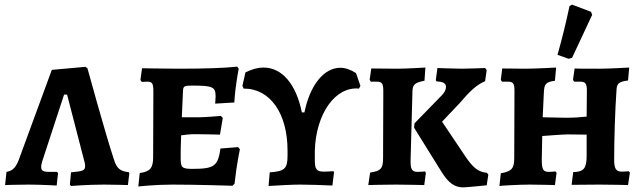

<svg xmlns="http://www.w3.org/2000/svg" viewBox="-20 -798 2776 830"><path d="M287 6C287 6 358 0 430 0C468 0 533 2 533 2L539 -49L536 -54C500 -57 484 -71 473 -107C434 -225 358 -503 358 -503L349 -509L204 -496L60 -104C47 -72 33 -59 8 -55L2 2C2 2 57 0 103 0C155 0 225 4 225 4L231 -50L226 -55H194C166 -55 158 -60 158 -77C158 -81 159 -88 162 -99L257 -389H270L344 -103C347 -94 348 -87 348 -81C348 -61 340 -58 287 -53L282 0Z M578 8C578 8 651 0 726 0C833 0 985 5 985 5L994 -4C1002 -82 1017 -153 1017 -153L1009 -162L933 -156C922 -80 907 -68 811 -68C766 -68 761 -74 761 -115C761 -136 761 -165 763 -213C777 -215 801 -218 825 -218C866 -218 931 -216 931 -216L943 -288L935 -297C935 -297 868 -291 840 -291H766L771 -404C772 -426 776 -428 812 -428C900 -428 912 -422 912 -381C912 -370 910 -350 910 -350L993 -355C997 -428 1012 -501 1012 -501L1005 -510C955 -504 867 -501 753 -501C688 -501 594 -503 594 -503L587 -452L593 -444C593 -444 608 -445 617 -445C638 -445 643 -437 643 -403L642 -118C642 -72 629 -56 584 -50Z M1519 -482C1496 -497 1473 -505 1451 -505C1381 -505 1320 -431 1296 -312H1285C1260 -435 1199 -506 1119 -506C1095 -506 1069 -499 1041 -485L1028 -427L1033 -415C1147 -416 1223 -309 1223 -147V-124C1223 -69 1210 -57 1146 -53L1141 6C1190 3 1244 0 1277 0C1309 0 1376 2 1417 4L1424 -54L1421 -58C1406 -57 1391 -56 1381 -56C1349 -56 1341 -66 1341 -104V-148C1346 -306 1429 -425 1532 -415L1538 -427Z M1637 -405 1636 -114C1636 -69 1626 -59 1580 -52L1572 2C1572 2 1644 0 1691 0C1727 0 1814 2 1814 2L1821 -51L1817 -57C1817 -57 1803 -55 1786 -55C1761 -55 1754 -65 1755 -108L1763 -404C1764 -433 1774 -441 1815 -449L1819 -506C1819 -506 1735 -501 1700 -501L1585 -502L1578 -453L1583 -445H1607C1631 -445 1637 -438 1637 -405ZM1772 -265 1770 -246 1890 -53C1919 -7 1946 12 1982 12C1997 12 2084 3 2084 3L2091 -43L2085 -51C2048 -54 2025 -73 1993 -120L1891 -272L1966 -351C2012 -405 2041 -432 2077 -447L2084 -495L2077 -504C2077 -504 2008 -501 1977 -501C1942 -501 1871 -504 1871 -504L1864 -452L1867 -446C1897 -445 1908 -437 1908 -422C1908 -410 1901 -397 1888 -384Z M2438 -544 2453 -548 2540 -734 2535 -747 2453 -778 2442 -772C2427 -701 2410 -631 2390 -561ZM2139 6C2140 5 2221 0 2271 0C2304 0 2379 2 2379 2L2386 -51L2381 -57C2381 -57 2368 -55 2353 -55C2328 -55 2322 -65 2322 -108L2324 -210C2324 -210 2413 -217 2435 -217C2463 -217 2516 -216 2516 -216V-123C2516 -70 2503 -55 2458 -54L2451 1L2571 0C2625 0 2695 2 2695 2L2703 -52L2697 -58C2697 -58 2683 -56 2669 -56C2643 -56 2635 -68 2635 -108C2635 -195 2639 -325 2645 -407C2646 -437 2655 -445 2695 -450L2700 -506C2700 -506 2611 -501 2574 -501C2537 -501 2464 -501 2464 -502L2457 -453L2462 -445H2487C2511 -445 2517 -437 2517 -405L2516 -294C2487 -291 2463 -289 2425 -289L2326 -291L2331 -397C2333 -435 2338 -443 2379 -449L2384 -506C2384 -506 2295 -501 2251 -501C2218 -501 2151 -502 2151 -502L2145 -453L2150 -445H2174C2198 -445 2204 -438 2204 -405L2203 -114C2203 -70 2192 -57 2145 -49Z"/></svg>

Font: Alegreya SC
Style: Bold
Weight: 700
Designer: Juan Pablo del Peral
Foundry: Huerta Tipografica
Version: Version 2.007;PS 002.007;hotconv 1.0.88;makeotf.lib2.5.64775